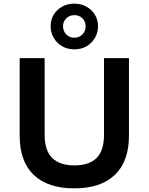

<svg xmlns="http://www.w3.org/2000/svg" viewBox="-20 -1024 816 1054"><path d="M388 10Q243 10 165.5 -63.5Q88 -137 88 -280V-705H225V-285Q225 -197 267 -156.5Q309 -116 388 -116Q469 -116 510 -156.5Q551 -197 551 -285V-705H688V-280Q688 -138 610.5 -64Q533 10 388 10ZM388 -753Q351 -753 321.5 -770Q292 -787 275 -816Q258 -845 258 -880Q258 -916 275 -943.5Q292 -971 321 -987.5Q350 -1004 388 -1004Q425 -1004 454.5 -987.5Q484 -971 501 -943Q518 -915 518 -879Q518 -844 501 -815.5Q484 -787 455 -770Q426 -753 388 -753ZM388 -817Q415 -817 432.5 -835Q450 -853 450 -880Q450 -906 432.5 -923.5Q415 -941 388 -941Q362 -941 344 -923.5Q326 -906 326 -880Q326 -853 344 -835Q362 -817 388 -817Z"/></svg>

Font: Nunito Sans 7pt
Style: Bold
Weight: 700
Designer: Vernon Adams
Foundry: Vernon Adams
Version: Version 3.101;gftools[0.9.27]